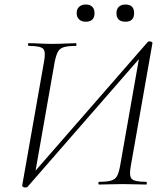

<svg xmlns="http://www.w3.org/2000/svg" viewBox="-20 -816 732 849"><path d="M91 13Q86 13 82 10.5Q78 8 78 5L175 -545Q183 -588 170.5 -600.5Q158 -613 108 -613Q104 -613 104 -619Q104 -625 106 -625Q129 -625 155.5 -623.5Q182 -622 211 -622Q241 -622 268 -623.5Q295 -625 316 -625Q318 -625 318 -619Q318 -613 316 -613Q281 -613 262.5 -607.5Q244 -602 236 -587Q228 -572 222 -543L133 -37L122 -44L633 -630Q635 -632 637.5 -632.5Q640 -633 642 -633Q647 -633 651 -630.5Q655 -628 654 -625L558 -80Q550 -37 563 -24.5Q576 -12 627 -12Q629 -12 629 -6Q629 0 627 0Q605 0 578 -1Q551 -2 522 -2Q491 -2 465 -1Q439 0 418 0Q415 0 415 -6Q415 -12 418 -12Q453 -12 471.5 -17.5Q490 -23 498 -38.5Q506 -54 511 -82L599 -582L612 -575L101 11Q99 12 96.5 12.5Q94 13 91 13ZM359 -720Q341 -720 330 -730Q319 -740 319 -758Q319 -776 330 -786Q341 -796 359 -796Q378 -796 388 -786Q398 -776 398 -758Q398 -720 359 -720ZM535 -720Q495 -720 495 -758Q495 -776 505.5 -786Q516 -796 535 -796Q573 -796 573 -758Q573 -720 535 -720Z"/></svg>

Font: Cormorant Garamond Light
Style: Italic
Weight: 300
Italic angle: -10°
Designer: Christian Thalmann (Catharsis Fonts)
Foundry: Catharsis Fonts
Version: Version 4.001